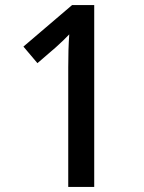

<svg xmlns="http://www.w3.org/2000/svg" viewBox="-20 -734 564 754"><path d="M350 0V-714H263L72 -551L127 -486L199 -548C222 -569 238 -584 252 -599C249 -558 248 -517 248 -469V0Z"/></svg>

Font: Noto Sans Arabic UI SmCn Md
Style: Regular
Weight: 500
Width: 4
Designer: Monotype Design Team, Nadine Chahine and Nizar Qandah
Foundry: Monotype Imaging Inc.
Version: Version 2.010